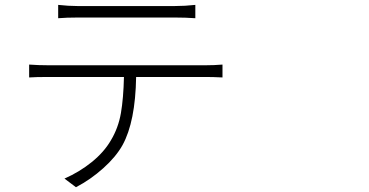

<svg xmlns="http://www.w3.org/2000/svg" viewBox="-20 -744 1540 801"><path d="M710 -670.9H304.7Q257.8 -670.9 222.7 -668V-723.6Q266.6 -718.8 302.7 -718.8H710Q751 -718.8 794.9 -723.6V-668Q753.9 -670.9 710 -670.9ZM182.6 -471.7H836.9Q873 -471.7 908.2 -474.6V-420.9Q869.1 -422.9 836.9 -422.9H547.9Q544.9 -236.3 491.2 -138.7Q463.9 -89.8 411.1 -42.5Q358.4 4.9 296.9 37.1L249 1Q311.5 -26.4 362.8 -67.9Q414.1 -109.4 442.4 -158.2Q473.6 -210 484.4 -272Q495.1 -334 497.1 -422.9H182.6Q128.9 -422.9 101.6 -420.9V-474.6Q140.6 -471.7 182.6 -471.7Z"/></svg>

Font: Bpmf Zihi Sans Light
Style: Light
Weight: 300
Foundry: But Ko
Version: Version 1.320